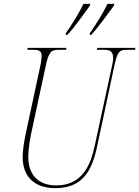

<svg xmlns="http://www.w3.org/2000/svg" viewBox="-20 -961 719 991"><path d="M444 -790 443 -781H451C492 -826 542 -897 568 -932L570 -941H535C513 -896 477 -837 444 -790ZM320 -790 319 -781H328C369 -825 418 -897 444 -932L446 -941H411C389 -896 353 -837 320 -790ZM266 10C401 10 453 -72 481 -204L569 -616C586 -698 597 -704 639 -704H677L679 -714H482L480 -704H514C545 -704 564 -699 564 -661C564 -649 562 -637 557 -616L469 -209C447 -105 402 -4 270 -4C179 -4 126 -58 126 -150C126 -171 129 -213 140 -268L215 -616C231 -693 243 -704 285 -704H321L323 -714H123L121 -704H153C183 -704 195 -696 195 -673C195 -663 193 -643 187 -616L112 -267C102 -218 97 -178 97 -151C97 -48 158 10 266 10Z"/></svg>

Font: Noto Serif Display Condensed Thin
Style: Italic
Weight: 100
Width: 3
Italic angle: -12°
Designer: Monotype Design Team
Foundry: Monotype Imaging Inc.
Version: Version 2.009